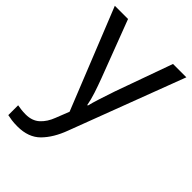

<svg xmlns="http://www.w3.org/2000/svg" viewBox="-228 -631 966 966"><g transform="rotate(45 255.0 -148.0)"><path d="M1 -536H95L211 -231Q226 -191 238 -154.5Q250 -118 256 -85H260Q266 -110 279 -150.5Q292 -191 306 -232L415 -536H510L279 74Q251 150 206.5 195Q162 240 84 240Q60 240 42 237.5Q24 235 11 232V162Q22 164 37.5 166Q53 168 70 168Q116 168 144.5 142Q173 116 189 73L217 2Z"/></g></svg>

Font: Noto Sans New Tai Lue
Style: Regular
Weight: 400
Designer: Monotype Design Team
Foundry: Monotype Imaging Inc.
Version: Version 2.003